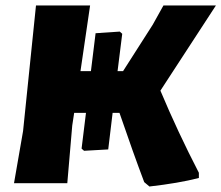

<svg xmlns="http://www.w3.org/2000/svg" viewBox="-20 -667 806 699"><path d="M31 0 64 -190 111 -647H308L273 -408H311L328 -546L416 -552L425 -544L408 -408H428L536 -577L575 -647H766L564 -337Q627 -187 704 -38V-19Q630 0 524 12L505 -4Q465 -110 415 -256H390L374 -123L286 -118L277 -126L293 -256H250L243 -210L225 0Z"/></svg>

Font: Alegreya Sans SC Black
Style: Italic
Weight: 900
Italic angle: -7°
Designer: Juan Pablo del Peral
Foundry: Huerta Tipografica
Version: Version 2.007